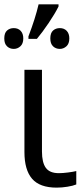

<svg xmlns="http://www.w3.org/2000/svg" viewBox="-31 -858 390 888"><path d="M163.1 -535.2V-157.2Q163.1 -106.4 180.9 -81.8Q198.7 -57.1 241.2 -57.1Q259.3 -57.1 283.9 -60.3Q308.6 -63.5 321.8 -66.9V-4.9Q306.6 1.5 281 5.6Q255.4 9.8 231 9.8Q152.8 9.8 117.4 -31.2Q82 -72.3 82 -154.8V-535.2ZM100.6 -689.9Q132.3 -772.5 147.5 -837.9H239.7V-828.1Q223.6 -795.4 194.1 -751.7Q164.6 -708 139.6 -678.2H100.6ZM-11.2 -680.2Q-11.2 -705.6 1.5 -716.8Q14.2 -728 32.7 -728Q52.7 -728 64.7 -715.3Q76.7 -702.6 76.7 -680.2Q76.7 -655.8 63.2 -643.8Q49.8 -631.8 32.7 -631.8Q14.2 -631.8 1.5 -643.8Q-11.2 -655.8 -11.2 -680.2ZM201.7 -680.2Q201.7 -705.6 214.4 -716.8Q227.1 -728 245.6 -728Q265.6 -728 277.6 -715.3Q289.6 -702.6 289.6 -680.2Q289.6 -655.8 276.1 -643.8Q262.7 -631.8 245.6 -631.8Q227.1 -631.8 214.4 -643.8Q201.7 -655.8 201.7 -680.2Z"/></svg>

Font: HunimalSansv1.5
Style: Regular
Weight: 400
Foundry: Ascender Corporation
Version: Version 1.10